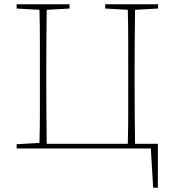

<svg xmlns="http://www.w3.org/2000/svg" viewBox="-20 -696 806 900"><path d="M473 -656V-676H721V-656L613 -650Q612 -580 611.5 -510Q611 -440 611 -367V-310Q611 -237 611.5 -165Q612 -93 613 -22H720V184H698L687 0H58V-20L165 -26Q167 -97 167 -168Q167 -239 167 -310V-367Q167 -438 167 -509Q167 -580 165 -650L58 -656V-676H306V-656L199 -650Q198 -580 197.5 -510Q197 -440 197 -367V-310Q197 -237 197.5 -165Q198 -93 199 -22H579Q581 -93 581 -165Q581 -237 581 -310V-367Q581 -438 581 -509Q581 -580 579 -650Z"/></svg>

Font: Source Serif 4 ExtraLight
Style: Regular
Weight: 200
Designer: Frank Grießhammer
Foundry: Adobe
Version: Version 4.005;hotconv 1.1.0;makeotfexe 2.6.0